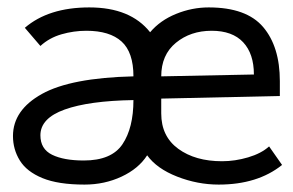

<svg xmlns="http://www.w3.org/2000/svg" viewBox="-20 -487 790 518"><path d="M208 11Q137 11 94.5 -6.5Q52 -24 33.5 -54Q15 -84 15 -120Q15 -190 93 -233.5Q171 -277 340 -281Q340 -346 308 -375Q276 -404 213 -404Q179 -404 146 -394.5Q113 -385 89 -363L47 -412Q111 -467 221 -467Q332 -467 385 -400Q412 -432 455 -449.5Q498 -467 543 -467Q645 -467 690 -414Q735 -361 735 -268V-228L415 -221V-181Q415 -119 461 -85.5Q507 -52 579 -52Q614 -52 649.5 -62.5Q685 -73 706 -92L741 -42Q675 11 570 11Q513 11 458 -10.5Q403 -32 377 -68Q354 -32 308 -10.5Q262 11 208 11ZM415 -281 665 -286Q665 -342 636 -373Q607 -404 551 -404Q494 -404 454.5 -371.5Q415 -339 415 -281ZM206 -54Q281 -54 310.5 -98Q340 -142 340 -217Q220 -215 154.5 -191.5Q89 -168 89 -122Q89 -85 120.5 -69.5Q152 -54 206 -54Z"/></svg>

Font: Inconsolata ExtraExpanded Thin
Style: Regular
Weight: 100
Width: 8
Monospace: yes
Designer: Raph Levien, Cyreal, Brenton Simpson
Foundry: Raph Levien, Cyreal, Google
Version: Version 3.100; ttfautohint (v1.8.4.7-5d5b)